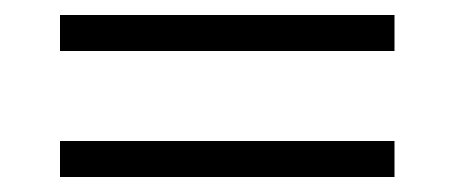

<svg xmlns="http://www.w3.org/2000/svg" viewBox="-20 -409 606 256"><path d="M60 -341V-389H506V-341ZM60 -173V-221H506V-173Z"/></svg>

Font: Lexend ExtraLight
Style: Regular
Weight: 200
Designer: Bonnie Shaver-Troup, Thomas Jockin
Foundry: Lexend
Version: Version 1.007; ttfautohint (v1.8.3)